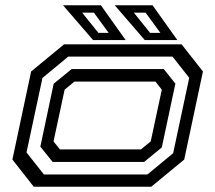

<svg xmlns="http://www.w3.org/2000/svg" viewBox="-20 -708 816 728"><path d="M108 0 27 -103 98 -437 223 -540H668.5L749.5 -437L678.5 -103L553.5 0ZM146.5 -46.5H539L636.5 -127L697.5 -413L634 -493.5H239L141 -412.5L80.5 -130ZM179.5 -94 133 -152 183.5 -390.5 251.5 -446H601L645 -391L593.5 -149L526.5 -94ZM207 -141.5H514.5L551.5 -172L593.5 -368L569.5 -398.5H262L225 -368L183 -172ZM652.5 -556H529L415 -688H558.5ZM588 -583.5 532 -660H487.5L549 -583.5ZM456.5 -556H333L219 -688H362.5ZM392 -583.5 336 -660H291.5L353 -583.5Z"/></svg>

Font: Tourney Expanded Medium
Style: Italic
Weight: 500
Width: 7
Italic angle: -12°
Designer: Tyler Finck
Foundry: Etcetera Type Co
Version: Version 1.010; ttfautohint (v1.8.3)